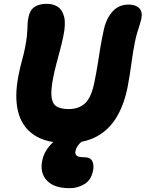

<svg xmlns="http://www.w3.org/2000/svg" viewBox="-20 -736 762 1005"><path d="M330 13Q221 13 157.5 -30Q94 -73 74.5 -152.5Q55 -232 77 -342Q85 -383 95.5 -421Q106 -459 111 -486Q118 -522 120.5 -545Q123 -568 123.5 -583.5Q124 -599 124.5 -612.5Q125 -626 129 -645Q136 -683 160.5 -699.5Q185 -716 225 -716Q259 -716 283 -700Q307 -684 316 -646.5Q325 -609 311 -544Q305 -514 295 -476.5Q285 -439 275 -401.5Q265 -364 259 -332Q245 -263 250 -227Q255 -191 277.5 -178Q300 -165 340 -165Q392 -165 425 -195Q458 -225 474 -305Q485 -359 491.5 -400.5Q498 -442 504.5 -482.5Q511 -523 522 -574Q534 -635 567 -673.5Q600 -712 653 -712Q690 -712 708.5 -693.5Q727 -675 720 -638Q716 -622 711 -605.5Q706 -589 699.5 -569Q693 -549 687 -520Q676 -466 668 -405Q660 -344 648 -281Q630 -189 590.5 -123Q551 -57 487 -22Q423 13 330 13ZM344 249Q263 249 225.5 209Q188 169 201 105Q209 62 241 25.5Q273 -11 319.5 -33Q366 -55 419 -55Q432 -55 442 -50Q452 -45 449 -32Q448 -26 443.5 -21Q439 -16 426 -8Q403 7 391 22Q379 37 375 55Q372 70 381 78.5Q390 87 420 87Q454 87 463.5 108.5Q473 130 467 157Q458 205 423 227Q388 249 344 249Z"/></svg>

Font: Shantell Sans ExtraBold
Style: Italic
Weight: 800
Italic angle: -11°
Designer: Stephen Nixon, Anya Danilova, Shantell Martin
Foundry: Arrow Type
Version: Version 1.011;[c5ecc13dd]